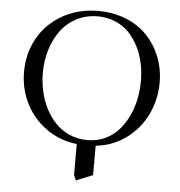

<svg xmlns="http://www.w3.org/2000/svg" viewBox="-60 -767 956 1022"><g transform="rotate(5 418.5 -256.5)"><path d="M58.1 -354Q58.1 -452.1 103 -533.2Q147.9 -614.3 232.4 -662.6Q316.9 -710.9 424.8 -710.9Q505.9 -710.9 573.7 -683.1Q641.6 -655.3 686.8 -607.4Q731.9 -559.6 757.1 -495.6Q782.2 -431.6 782.2 -359.9Q782.2 -269.5 744.6 -190.2Q707 -110.8 635.5 -57.6Q564 -4.4 472.2 4.9V162.1L382.8 198.2L371.1 169.9V4.9Q278.3 -5.9 206.3 -57.9Q134.3 -109.9 96.2 -187.3Q58.1 -264.6 58.1 -354ZM158.2 -358.9Q158.2 -307.1 169.2 -257.8Q180.2 -208.5 202.6 -165.5Q225.1 -122.6 256.6 -90.3Q288.1 -58.1 331.3 -39.6Q374.5 -21 424.8 -21Q474.1 -21 516.6 -39.8Q559.1 -58.6 589.1 -91.3Q619.1 -124 640.4 -167.2Q661.6 -210.4 671.9 -259.3Q682.1 -308.1 682.1 -359.9Q682.1 -409.7 671.9 -456.3Q661.6 -502.9 640.4 -544.2Q619.1 -585.4 589.1 -616Q559.1 -646.5 516.6 -664.3Q474.1 -682.1 424.8 -682.1Q361.8 -682.1 310.5 -655.3Q259.3 -628.4 226.3 -583Q193.4 -537.6 175.8 -480Q158.2 -422.4 158.2 -358.9Z"/></g></svg>

Font: Dihjauti S
Style: Bold
Weight: 700
Designer: T. Christopher White
Version: Version 3.0.0